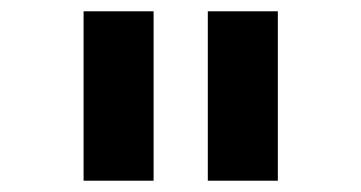

<svg xmlns="http://www.w3.org/2000/svg" viewBox="-20 -850 640 340"><path d="M348 -530V-830H472V-530ZM128 -530V-830H252V-530Z"/></svg>

Font: Tiny
Style: Bold
Weight: 700
Monospace: yes
Designer: Philipp Nurullin, Konstantin Bulenkov
Foundry: JetBrains
Version: Version 2.251; ttfautohint (v1.8.4.7-5d5b)